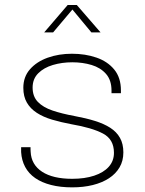

<svg xmlns="http://www.w3.org/2000/svg" viewBox="-20 -758 592 786"><path d="M275.5 9Q227 9 189 -0.8Q151 -10.5 124.2 -29Q97.5 -47.5 83 -74.5Q68.5 -101.5 66.5 -135.5Q66.5 -140.5 66.5 -146Q66.5 -151.5 66.5 -155.5H105Q105 -151.5 105 -146.5Q105 -141.5 105.5 -136.5Q108 -84 152.2 -55Q196.5 -26 275.5 -26Q327 -26 365.5 -38.8Q404 -51.5 425.2 -75.2Q446.5 -99 446.5 -132.5Q446.5 -187.5 401.8 -211.2Q357 -235 272 -249.5Q229.5 -257.5 193.2 -268.2Q157 -279 130.8 -296Q104.5 -313 90 -338Q75.5 -363 75.5 -398.5Q75.5 -443.5 102.8 -474.5Q130 -505.5 175.2 -521.8Q220.5 -538 274.5 -538Q329.5 -538 375 -522.2Q420.5 -506.5 447.8 -473.2Q475 -440 475 -388Q475 -385.5 475 -382.2Q475 -379 475 -376.5H436.5Q436.5 -379 436.5 -381.8Q436.5 -384.5 436.5 -387Q436.5 -430 414 -455.5Q391.5 -481 355 -492Q318.5 -503 276 -503Q233.5 -503 196.5 -492Q159.5 -481 136.5 -458Q113.5 -435 113.5 -399.5Q113.5 -363 135 -340.8Q156.5 -318.5 195 -305.5Q233.5 -292.5 285 -283Q331.5 -274.5 368.5 -263Q405.5 -251.5 431.5 -234.8Q457.5 -218 471.2 -193.5Q485 -169 485 -134Q485 -99.5 469.5 -73Q454 -46.5 426 -28.2Q398 -10 359.8 -0.5Q321.5 9 275.5 9ZM161 -625.5 257 -737.5H294.5L391.5 -625.5H354L269 -728H284L197.5 -625.5Z"/></svg>

Font: Epilogue ExtraLight
Style: Regular
Weight: 250
Designer: Tyler Finck
Foundry: Etcetera Type Co
Version: Version 2.112